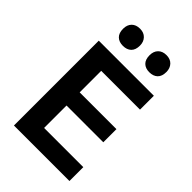

<svg xmlns="http://www.w3.org/2000/svg" viewBox="-272 -1039 1141 1141"><g transform="rotate(45 298.0 -468.5)"><path d="M77.5 0V-713H540.5V-596.5H214.5V-415.5H523.5V-305H214.5V-116.5H544V0ZM422 -792.5Q389.5 -792.5 370.8 -810.8Q352 -829 352 -865.5Q352 -898.5 371 -917.8Q390 -937 423 -937Q456 -937 474.8 -917Q493.5 -897 493.5 -865.5Q493.5 -829 474.5 -810.8Q455.5 -792.5 422 -792.5ZM200 -792.5Q167.5 -792.5 148.5 -810.8Q129.5 -829 129.5 -865.5Q129.5 -898.5 148.5 -917.8Q167.5 -937 201 -937Q233.5 -937 252.5 -917Q271.5 -897 271.5 -865.5Q271.5 -829 252.5 -810.8Q233.5 -792.5 200 -792.5Z"/></g></svg>

Font: Commissioner SemiBold
Style: Regular
Weight: 600
Designer: Kostas Bartsokas
Foundry: Kostas Bartsokas
Version: Version 1.000; ttfautohint (v1.8.3)